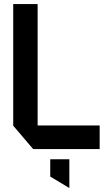

<svg xmlns="http://www.w3.org/2000/svg" viewBox="-20 -733 520 944"><path d="M143 0 45 -115V-713H165V-116H470V0ZM320 191 227 135V50H321V191Z"/></svg>

Font: Foldit Thin Medium
Style: Regular
Weight: 500
Version: Version 1.003